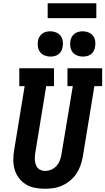

<svg xmlns="http://www.w3.org/2000/svg" viewBox="-20 -1156 650 1184"><path d="M256 8Q225 8 194.5 2Q164 -4 139 -19.5Q114 -35 96 -59Q78 -83 70 -111.5Q62 -140 62 -171.5Q62 -203 68 -234L132 -625H99V-735H313V-625H265L198 -216Q196 -203 195 -190Q194 -177 195.5 -164.5Q197 -152 201 -140.5Q205 -129 213 -120Q221 -111 233 -106.5Q245 -102 258 -102Q277 -102 296 -110Q315 -118 328.5 -133Q342 -148 349 -166.5Q356 -185 359 -204L429 -625H396V-735H610V-625H562L490 -186Q485 -159 475.5 -133Q466 -107 450 -83.5Q434 -60 411.5 -41.5Q389 -23 363 -11.5Q337 0 309.5 4Q282 8 256 8ZM490 -807Q472 -807 455 -814Q438 -821 427.5 -834.5Q417 -848 414 -866.5Q411 -885 414 -904Q416 -917 423 -929Q430 -941 441 -949Q452 -957 465 -960Q478 -963 490 -963Q509 -963 526 -956Q543 -949 553.5 -935.5Q564 -922 567 -903.5Q570 -885 566 -866Q564 -853 557.5 -841Q551 -829 540 -821Q529 -813 516 -810Q503 -807 490 -807ZM290 -807Q272 -807 255 -814Q238 -821 227.5 -834.5Q217 -848 214 -866.5Q211 -885 214 -904Q216 -917 223 -929Q230 -941 241 -949Q252 -957 265 -960Q278 -963 290 -963Q309 -963 326 -956Q343 -949 353.5 -935.5Q364 -922 367 -903.5Q370 -885 366 -866Q364 -853 357.5 -841Q351 -829 340 -821Q329 -813 316 -810Q303 -807 290 -807ZM574 -1044H274V-1136H574Z"/></svg>

Font: Iosevka Slab XBdExObl
Style: Regular
Weight: 800
Width: 7
Italic angle: -9°
Monospace: yes
Designer: Belleve Invis
Foundry: Belleve Invis
Version: Version 11.1.0; ttfautohint (v1.8.3)